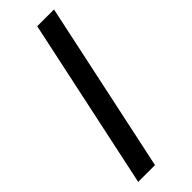

<svg xmlns="http://www.w3.org/2000/svg" viewBox="-217 -648 667 667"><g transform="rotate(-45 116.5 -315.0)"><path d="M143.1 -630.4H225.6L91.3 0H8.8Z"/></g></svg>

Font: Viking Open Sans
Style: Italic
Weight: 400
Italic angle: -12°
Foundry: Ascender Corporation
Version: Version 2.000